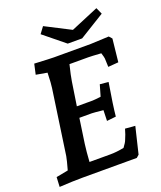

<svg xmlns="http://www.w3.org/2000/svg" viewBox="-161 -996 922 1102"><g transform="rotate(-20 299.5 -445.0)"><path d="M13 -54 86 -68Q102 -125 106 -148L163 -543Q167 -567 169 -635L101 -647L115 -710Q213 -705 233 -705H458Q475 -705 570 -710L586 -692L571 -552L508 -547L506 -599Q506 -605 497 -634Q437 -638 419 -638H304Q288 -573 283 -540L261 -396H357Q368 -396 408 -401L428 -470L480 -465Q457 -328 451 -264L395 -258L397 -323Q339 -329 328 -329H252L230 -178Q224 -134 220 -71H349Q384 -71 431 -80Q450 -105 455 -119Q461 -132 467 -149Q473 -166 477 -181L538 -176L499 -14L483 0H368H151Q95 0 10 5ZM390 -816 559 -887 577 -847 423 -752H335L207 -856L236 -895Z"/></g></svg>

Font: Andada Pro
Style: Bold Italic
Weight: 700
Italic angle: -7°
Designer: Carolina Giovagnoli
Foundry: Huerta Tipografica
Version: Version 3.005; ttfautohint (v1.8.4)